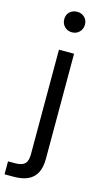

<svg xmlns="http://www.w3.org/2000/svg" viewBox="-170 -767 554 1031"><g transform="rotate(15 107.0 -252.0)"><path d="M-28 220V148H11Q49 148 65 132.5Q81 117 81 80V-502H165V82Q165 130 149 160.5Q133 191 101.5 205.5Q70 220 24 220ZM124 -610Q99 -610 82.5 -626.5Q66 -643 66 -668Q66 -693 82.5 -708.5Q99 -724 124 -724Q148 -724 164.5 -708.5Q181 -693 181 -668Q181 -643 164.5 -626.5Q148 -610 124 -610Z"/></g></svg>

Font: DM Sans 16pt
Style: Regular
Weight: 400
Version: Version 4.004;gftools[0.9.30]